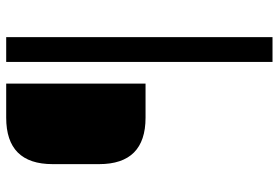

<svg xmlns="http://www.w3.org/2000/svg" viewBox="-160 -570 900 620"><g transform="rotate(-90 290.0 -260.0)"><path d="M70 -390V-540Q70 -690 220 -690H330V-240H220Q70 -240 70 -390ZM400 170V-690H480V170Z"/></g></svg>

Font: Oxanium
Style: Regular
Weight: 400
Designer: Severin Meyer
Version: Version 1.001